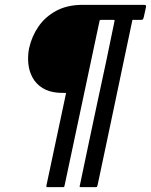

<svg xmlns="http://www.w3.org/2000/svg" viewBox="-20 -693 623 793"><path d="M253 -309Q244 -309 236.5 -309.5Q229 -310 220 -310Q182 -313 155.5 -329.5Q129 -346 114.5 -372.5Q100 -399 97 -430.5Q94 -462 100 -493Q111 -543 139 -583.5Q167 -624 212.5 -648.5Q258 -673 322 -673Q385 -673 447.5 -673Q510 -673 573 -673Q579 -673 581.5 -671.5Q584 -670 583 -664L574 -623Q572 -615 570 -613Q568 -611 563 -611Q554 -611 545 -611Q536 -611 527 -611Q511 -535 492.5 -447.5Q474 -360 455 -269Q436 -178 417.5 -91Q399 -4 383 72Q381 78 380 79Q379 80 374 80H318Q311 80 309.5 79Q308 78 310 72Q326 -3 344 -90Q362 -177 381.5 -267Q401 -357 419.5 -444Q438 -531 453 -606Q454 -608 453.5 -609Q453 -610 449 -611Q437 -611 423 -611Q409 -611 397 -611Q391 -610 391 -606L247 72Q246 78 244.5 79Q243 80 238 80H176Q173 80 172 79Q171 78 172 72Z"/></svg>

Font: Glory Thin Medium
Style: Italic
Weight: 500
Italic angle: -12°
Version: Version 1.011